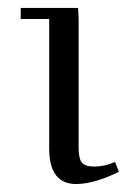

<svg xmlns="http://www.w3.org/2000/svg" viewBox="-20 -459 340 484"><path d="M32.2 -411.1V-439H176.8L178.2 -411.1V-86.9Q178.2 -59.1 186.5 -49.1Q194.8 -39.1 217.8 -39.1Q244.1 -39.1 270 -50.8L279.8 -25.9Q216.8 4.9 171.9 4.9Q104 4.9 104 -85V-411.1Z"/></svg>

Font: Dehuti Alt
Style: Book
Weight: 400
Version: Version 1.2